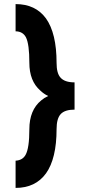

<svg xmlns="http://www.w3.org/2000/svg" viewBox="-20 -820 441 940"><path d="M56.3 100V-33.3Q90.7 -35.3 105.3 -62Q123.7 -95 123.7 -187Q123.7 -281.3 182 -328.7Q196.7 -341.3 215.7 -350Q193.7 -360.7 177.3 -376.7Q123.7 -423.3 123.7 -513Q123.7 -603.3 107.3 -636.7Q92 -666.3 56.3 -666.7V-800Q153.7 -800 205 -730Q257 -657 257 -512Q257 -461.7 275.7 -440.7Q296 -416.7 345 -416.7V-283.3Q298.3 -283.3 277.7 -262Q257 -240 257 -188Q257 -116 244 -61.7Q231 -7.3 205.3 28.7Q153.7 100 56.3 100Z"/></svg>

Font: Unageo Variable
Style: Regular
Weight: 300
Designer: Richard Sepsi
Foundry: Richard Sepsi
Version: Version 2.200